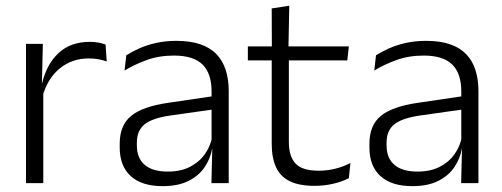

<svg xmlns="http://www.w3.org/2000/svg" viewBox="-20 -641 1758 672"><path d="M128 -301.5 112.5 -348 127.5 -350Q143.5 -417 185.5 -455.8Q227.5 -494.5 294 -494.5Q311.5 -494.5 325.5 -491.8Q339.5 -489 349.5 -485L353.5 -426Q341 -430.5 325 -433.5Q309 -436.5 290 -436.5Q233 -436.5 190 -402.2Q147 -368 128 -301.5ZM71 0V-487.5H130L126.5 -341L131.5 -336V0Z M720 0 723 -121.5 720.5 -131V-288.5V-321Q720.5 -384 688.8 -415.2Q657 -446.5 589 -446.5Q536 -446.5 492.5 -430.5Q449 -414.5 416 -394L422 -447.5Q440 -459 465.5 -470.8Q491 -482.5 524.2 -490.2Q557.5 -498 597.5 -498Q646.5 -498 681.2 -486Q716 -474 738 -451Q760 -428 770.2 -395.5Q780.5 -363 780.5 -322.5V0ZM549 10.5Q476.5 10.5 437.8 -24.5Q399 -59.5 399 -125V-138Q399 -202.5 438.8 -235.2Q478.5 -268 567.5 -281L730.5 -305L733.5 -259L575 -236.5Q513 -227.5 486 -205.8Q459 -184 459 -141.5V-132.5Q459 -87.5 486.5 -64Q514 -40.5 567 -40.5Q612.5 -40.5 644.8 -57Q677 -73.5 696.8 -101.2Q716.5 -129 723 -163.5L735 -120.5H722.5Q716.5 -86 696.2 -56Q676 -26 639.8 -7.8Q603.5 10.5 549 10.5Z M1081.5 9.5Q1028 9.5 994.8 -6.5Q961.5 -22.5 946.2 -55.5Q931 -88.5 931 -137.5V-455.5H991V-144.5Q991 -93 1014.8 -68.2Q1038.5 -43.5 1095 -43.5Q1125 -43.5 1153.2 -50.5Q1181.5 -57.5 1206.5 -70.5L1201 -17.5Q1177.5 -5 1146 2.2Q1114.5 9.5 1081.5 9.5ZM847.5 -429.5V-478.5H1201L1195.5 -429.5ZM931.5 -471.5 931 -611.5 992.5 -621 989.5 -471.5Z M1594 0 1597 -121.5 1594.5 -131V-288.5V-321Q1594.5 -384 1562.8 -415.2Q1531 -446.5 1463 -446.5Q1410 -446.5 1366.5 -430.5Q1323 -414.5 1290 -394L1296 -447.5Q1314 -459 1339.5 -470.8Q1365 -482.5 1398.2 -490.2Q1431.5 -498 1471.5 -498Q1520.5 -498 1555.2 -486Q1590 -474 1612 -451Q1634 -428 1644.2 -395.5Q1654.5 -363 1654.5 -322.5V0ZM1423 10.5Q1350.5 10.5 1311.8 -24.5Q1273 -59.5 1273 -125V-138Q1273 -202.5 1312.8 -235.2Q1352.5 -268 1441.5 -281L1604.5 -305L1607.5 -259L1449 -236.5Q1387 -227.5 1360 -205.8Q1333 -184 1333 -141.5V-132.5Q1333 -87.5 1360.5 -64Q1388 -40.5 1441 -40.5Q1486.5 -40.5 1518.8 -57Q1551 -73.5 1570.8 -101.2Q1590.5 -129 1597 -163.5L1609 -120.5H1596.5Q1590.5 -86 1570.2 -56Q1550 -26 1513.8 -7.8Q1477.5 10.5 1423 10.5Z"/></svg>

Font: Anek Telugu Light
Style: Regular
Weight: 300
Version: Version 1.003